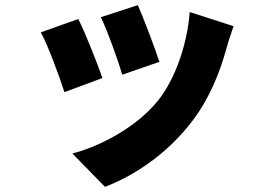

<svg xmlns="http://www.w3.org/2000/svg" viewBox="-20 -624 1040 748"><path d="M517 -604 373 -557C400 -501 442 -383 456 -333L601 -383C586 -430 537 -560 517 -604ZM719 -577C710 -453 663 -317 597 -234C514 -129 368 -53 262 -26L389 104C509 58 635 -29 728 -151C794 -237 836 -339 862 -435C869 -459 876 -483 890 -522ZM285 -550 139 -498C166 -450 214 -319 231 -265L379 -320C359 -378 313 -494 285 -550Z"/></svg>

Font: Noto Sans CJK JP Black
Style: Regular
Weight: 900
Designer: Ryoko NISHIZUKA (kana & ideographs); Paul D. Hunt (Latin, Greek & Cyrillic); Wenlong ZHANG (bopomofo); Sandoll Communica
Foundry: Adobe Systems Incorporated
Version: Version 1.004;PS 1.004;hotconv 1.0.82;makeotf.lib2.5.63406